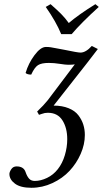

<svg xmlns="http://www.w3.org/2000/svg" viewBox="-20 -663 491 916"><path d="M235.8 -159.2Q276.9 -159.2 307.4 -146.7Q337.9 -134.3 354 -113Q370.1 -91.8 377.4 -68.6Q384.8 -45.4 384.8 -19Q384.8 25.9 365 71Q345.2 116.2 311.8 152.1Q278.3 188 230.2 210.4Q182.1 232.9 129.9 232.9Q77.6 232.9 51.3 213.1Q24.9 193.4 24.9 167Q24.9 157.7 33.7 144.3Q42.5 130.9 59.1 130.9Q93.3 130.9 102.1 158.2Q108.9 178.2 118.7 189.2Q128.4 200.2 146 200.2Q174.3 200.2 204.3 185.8Q234.4 171.4 255.9 144Q277.8 116.2 289.3 77.6Q300.8 39.1 300.8 1Q300.8 -52.7 277.8 -88.9Q254.9 -125 208 -125Q199.7 -125 193.8 -123.8Q188 -122.6 179.2 -119.6Q170.4 -116.7 166 -115.2L157.2 -130.9Q189 -161.1 208 -185.1L336.9 -356Q327.1 -354 305.2 -354Q293 -354 265.1 -358.4Q237.3 -362.8 212.9 -362.8Q177.7 -362.8 161.1 -352.1Q144.5 -341.3 128.9 -307.1Q109.9 -307.1 102.1 -314.9Q115.7 -361.3 144.8 -400.1Q173.8 -439 199.2 -439Q211.9 -439 221.7 -437.5Q231.4 -436 249.8 -432.4Q268.1 -428.7 285.2 -425.8Q350.6 -412.1 363.8 -412.1Q389.6 -412.1 418 -443.8L446.8 -429.2Q442.4 -422.9 395 -361.8Q244.6 -169.9 235.8 -159.2ZM321.8 -500H272Q247.6 -559.6 198.2 -629.9L221.2 -643.1Q251.5 -616.7 271 -597.2Q290.5 -577.6 308.1 -553.2Q355 -593.3 435.1 -643.1L451.2 -629.9Q367.7 -554.2 321.8 -500Z"/></svg>

Font: Common Serif
Style: Italic
Weight: 400
Italic angle: -12°
Designer: Philipp H. Poll, Khaled Hosny
Foundry: Stefan Peev, Context Ltd.
Version: Version 1.026